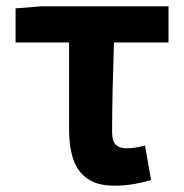

<svg xmlns="http://www.w3.org/2000/svg" viewBox="-20 -580 588 614"><path d="M345.6 13.8Q291.8 13.8 260.1 -8.2Q228.4 -30.2 214.7 -69.9Q200.9 -109.6 200.9 -163.7V-444.1H29.8V-553.2L111.9 -559.8H518.9V-444.1H344.4Q341.8 -366.2 340.1 -291.4Q338.5 -216.7 338.5 -157.7Q338.5 -128.1 350.5 -117Q362.6 -105.8 382.9 -105.8Q398 -105.8 412.4 -107.9Q426.7 -110 443.7 -114.6L463.2 -4.2Q439.6 2.9 409.7 8.3Q379.7 13.8 345.6 13.8Z"/></svg>

Font: Noto Sans HK Thin
Style: Regular
Weight: 100
Designer: Ryoko NISHIZUKA 西塚涼子 (kana, bopomofo & ideographs); Paul D. Hunt (Latin, Greek & Cyrillic); Sandoll Communications 산돌커뮤니
Foundry: Adobe
Version: Version 2.004-H2;hotconv 1.0.118;makeotfexe 2.5.65603